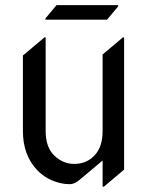

<svg xmlns="http://www.w3.org/2000/svg" viewBox="-20 -701 587 741"><path d="M198.2 -681.2H436V-676.3L393.1 -625H155.3V-629.9ZM380.9 19.5H376V-81.5L288.1 -7.8Q267.1 9.8 250.5 9.8Q230 9.8 215.8 6.3Q160.2 -5.9 123 -44.9Q68.4 -103 68.4 -195.3V-486.8L151.4 -556.6H156.2V-195.3Q156.2 -133.3 189 -101.1Q222.7 -68.4 266.6 -68.4Q313.5 -68.4 344.2 -100.6Q376 -133.3 376 -195.3V-490.7L454.1 -556.6H459V-46.4Z"/></svg>

Font: Gothica
Style: Book
Weight: 400
Designer: Wojciech Kalinowski "wmk69" (wmk69@o2.pl)
Foundry: Wojciech Kalinowski "wmk69" (wmk69@o2.pl)
Version: Version 2.1.0; 2021-05-14